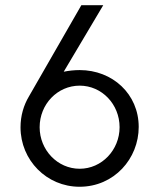

<svg xmlns="http://www.w3.org/2000/svg" viewBox="-20 -710 612 740"><path d="M286.6 9.8C419.9 9.8 514.6 -98.6 514.6 -220.7C514.6 -347.7 413.6 -439.9 287.1 -439.9C265.6 -439.9 245.1 -437.5 225.6 -433.6L377.9 -689.9H293.5L91.8 -338.9C71.3 -304.7 59.1 -264.2 59.1 -219.2C59.1 -92.8 159.7 9.8 286.6 9.8ZM287.1 -59.6C201.2 -59.6 132.8 -132.3 132.8 -219.7C132.8 -308.1 201.2 -379.9 287.1 -379.9C372.6 -379.9 440.9 -308.1 440.9 -219.7C440.9 -132.3 372.6 -59.6 287.1 -59.6Z"/></svg>

Font: HK Grotesk
Style: Regular
Weight: 400
Designer: Alfredo Marco Pradil and Stefan Peev
Foundry: Hanken Design Co.
Version: Version 1.045;PS 001.045;hotconv 1.0.88;makeotf.lib2.5.64775